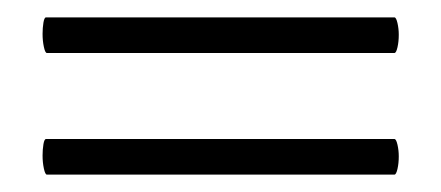

<svg xmlns="http://www.w3.org/2000/svg" viewBox="-20 -300 508 221"><path d="M29 -261Q29 -268 30 -274Q31 -280 33 -280H434Q436 -280 437.5 -273.5Q439 -267 439 -260Q439 -252 437.5 -245.5Q436 -239 434 -239H34Q32 -239 30.5 -246Q29 -253 29 -261ZM29 -121Q29 -128 30 -134Q31 -140 33 -140H434Q436 -140 437.5 -133.5Q439 -127 439 -120Q439 -112 437.5 -105.5Q436 -99 434 -99H34Q32 -99 30.5 -106Q29 -113 29 -121Z"/></svg>

Font: Cormorant Garamond Medium
Style: Italic
Weight: 500
Italic angle: -10°
Designer: Christian Thalmann (Catharsis Fonts)
Foundry: Catharsis Fonts
Version: Version 4.000